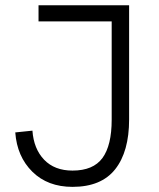

<svg xmlns="http://www.w3.org/2000/svg" viewBox="-20 -710 612 737"><path d="M258.3 7.3Q163.1 7.3 104.2 -50.8Q45.4 -108.9 38.6 -201.7L104.5 -208.5Q109.4 -138.7 149.4 -96.9Q189.5 -55.2 258.3 -55.2Q337.9 -55.2 373.3 -103.5Q408.7 -151.9 408.7 -250.5V-627.9H127.9V-689.9H475.6V-251.5Q475.6 -127.9 422.1 -60.3Q368.7 7.3 258.3 7.3Z"/></svg>

Font: HK Grotesk Legacy
Style: Regular
Weight: 400
Designer: Alfredo Marco Pradil
Foundry: Hanken Design Co.
Version: Version 2.022;PS 002.022;hotconv 1.0.88;makeotf.lib2.5.64775